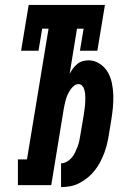

<svg xmlns="http://www.w3.org/2000/svg" viewBox="-20 -755 540 783"><path d="M229 8V-89Q241 -89 252.5 -95.5Q264 -102 272.5 -112Q281 -122 286.5 -134Q292 -146 296.5 -157.5Q301 -169 303.5 -181Q306 -193 308 -206Q311 -225 314.5 -244.5Q318 -264 321 -283Q322 -292 323.5 -301Q325 -310 326 -319Q327 -328 327.5 -337.5Q328 -347 328 -356Q328 -365 327 -373.5Q326 -382 323.5 -390.5Q321 -399 315 -405.5Q309 -412 300 -412Q290 -412 281.5 -405Q273 -398 267 -389Q261 -380 256.5 -370.5Q252 -361 249 -351Q246 -341 244 -331Q242 -321 240 -311L189 0H53V-105H90L178 -638H152L137 -548H66L97 -735H408L377 -548H306L321 -638H294L264 -454Q270 -465 277.5 -475.5Q285 -486 295 -494Q305 -502 317 -505.5Q329 -509 341 -509Q365 -509 386 -495.5Q407 -482 419 -461.5Q431 -441 436 -417.5Q441 -394 442 -368.5Q443 -343 440.5 -317.5Q438 -292 434 -267L424 -206Q421 -187 416.5 -168Q412 -149 405 -130.5Q398 -112 388.5 -94Q379 -76 366.5 -60Q354 -44 338 -31Q322 -18 304 -8.5Q286 1 267 4.5Q248 8 229 8Z"/></svg>

Font: Iosevka Slab Extrabold
Style: Italic
Weight: 800
Italic angle: -9°
Monospace: yes
Designer: Belleve Invis
Foundry: Belleve Invis
Version: Version 11.1.0; ttfautohint (v1.8.3)